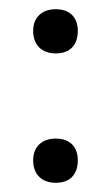

<svg xmlns="http://www.w3.org/2000/svg" viewBox="-20 -386 241 417"><path d="M101 -270C132 -270 149 -288 149 -319C149 -348 132 -366 101 -366C71 -366 52 -348 52 -319C52 -288 71 -270 101 -270ZM101 11C132 11 149 -7 149 -38C149 -67 132 -85 101 -85C71 -85 52 -67 52 -38C52 -7 71 11 101 11Z"/></svg>

Font: Cormorant Infant Book
Style: Regular
Weight: 500
Designer: Christian Thalmann (Catharsis Fonts)
Version: Version 1.000;PS 002.000;hotconv 1.0.88;makeotf.lib2.5.64775